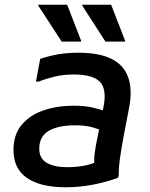

<svg xmlns="http://www.w3.org/2000/svg" viewBox="-20 -780 636 812"><path d="M257 12Q151 12 94 -27.5Q37 -67 37 -145Q37 -211 72 -252.5Q107 -294 165 -313.5Q223 -333 292 -333Q341 -333 374.5 -324.5Q408 -316 421 -311L417 -225Q393 -236 365.5 -243Q338 -250 297 -250Q226 -250 186 -226.5Q146 -203 146 -151Q146 -109 178.5 -91Q211 -73 262 -73Q302 -73 334.5 -79Q367 -85 397 -99L382 -65Q379 -80 378.5 -96Q378 -112 380 -128.5Q382 -145 385 -162L417 -324Q433 -401 403.5 -433Q374 -465 292 -465Q247 -465 209 -455.5Q171 -446 144 -435H132L150 -531Q189 -544 227 -550.5Q265 -557 313 -557Q399 -557 451.5 -531Q504 -505 522.5 -452Q541 -399 525 -319L502 -199Q494 -156 488 -115Q482 -74 482 -35L477 -27Q425 -9 370.5 1.5Q316 12 257 12ZM241 -604 142 -756V-760H264L323 -608V-604ZM426 -604 328 -756V-760H450L509 -608V-604Z"/></svg>

Font: Kufam Medium
Style: Italic
Weight: 500
Italic angle: -11°
Designer: Artur Schmal
Foundry: Original Type
Version: Version 1.301; ttfautohint (v1.8.3)